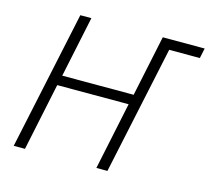

<svg xmlns="http://www.w3.org/2000/svg" viewBox="-103 -835 1043 956"><g transform="rotate(15 419.0 -357.0)"><path d="M45 0 197 -714H254L188 -400H556L622 -714H838L827 -662H669L528 0H471L544 -348H176L103 0Z"/></g></svg>

Font: Noto Sans UI Light
Style: Italic
Weight: 300
Italic angle: -12°
Designer: Monotype Design Team
Foundry: Monotype Imaging Inc.
Version: Version 1.901